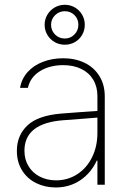

<svg xmlns="http://www.w3.org/2000/svg" viewBox="-20 -786 549 817"><path d="M240.2 -302.7Q276.9 -305.7 320.6 -308.8Q364.3 -312 394.5 -314V-377.9Q394.5 -417 376.7 -446.8Q358.9 -476.6 325.9 -492.7Q293 -508.8 249 -508.8Q191.4 -508.8 150.1 -483.2Q108.9 -457.5 98.6 -412.1H65.4Q71.8 -450.7 97.4 -479.2Q123 -507.8 162.6 -522.9Q202.1 -538.1 249 -538.1Q299.8 -538.1 339.8 -518.8Q379.9 -499.5 402.8 -462.6Q425.8 -425.8 425.8 -376V0H394.5V-102.5H391.6Q368.2 -50.8 322.3 -19.5Q276.4 11.7 216.8 11.7Q171.9 11.7 134 -6.8Q96.2 -25.4 74 -60.8Q51.8 -96.2 51.8 -144.5Q51.8 -209.5 96.4 -252Q141.1 -294.4 240.2 -302.7ZM218.8 -18.6Q268.1 -18.6 308.3 -44.4Q348.6 -70.3 371.6 -116.5Q394.5 -162.6 394.5 -220.7V-285.6L351.6 -282.2Q264.2 -274.9 249 -274.4Q84 -261.7 84 -144.5Q84 -106.9 101.6 -78.4Q119.1 -49.8 149.9 -34.2Q180.7 -18.6 218.8 -18.6ZM169.9 -680.7Q169.9 -703.6 181.4 -723.1Q192.9 -742.7 212.6 -754.2Q232.4 -765.6 255.9 -765.6Q279.3 -765.6 298.8 -754.2Q318.4 -742.7 329.6 -723.1Q340.8 -703.6 340.8 -680.7Q340.8 -657.2 329.6 -637.7Q318.4 -618.2 298.8 -606.9Q279.3 -595.7 255.9 -595.7Q232.4 -595.7 212.6 -606.9Q192.9 -618.2 181.4 -637.7Q169.9 -657.2 169.9 -680.7ZM313.5 -680.7Q313.5 -705.1 296.9 -721.7Q280.3 -738.3 255.9 -738.3Q231.4 -738.3 214.4 -721.4Q197.3 -704.6 197.3 -680.7Q197.3 -656.2 214.1 -639.2Q231 -622.1 255.9 -622.1Q279.8 -622.1 296.6 -639.2Q313.5 -656.2 313.5 -680.7Z"/></svg>

Font: Pretendard Thin
Style: Regular
Weight: 100
Designer: Base glyphs from Inter by Rasmus Andersson; Hangeul glyphs from Noto Sans CJK(Source Han Sans) by Jang Soo-young and Kan
Foundry: Kil Hyung-jin
Version: Version 1.309